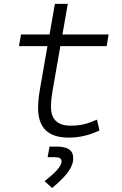

<svg xmlns="http://www.w3.org/2000/svg" viewBox="-20 -694 626 982"><path d="M331.1 9.8C396 9.8 443.8 -6.3 488.8 -26.4L476.1 -82C423.3 -59.1 391.1 -51.3 340.3 -51.3C274.4 -51.3 240.7 -83.5 240.7 -147.9C240.7 -188 246.6 -217.3 258.8 -287.1L288.6 -458H525.4L535.6 -517.6H299.3L326.7 -674.3H260.7L233.4 -517.6H87.4L77.1 -458H222.7L192.9 -287.1C180.2 -215.8 174.8 -184.1 174.8 -141.6C174.8 -40.5 226.6 9.8 331.1 9.8ZM246.6 267.6C304.7 218.3 354.5 169.4 354.5 115.7C354.5 74.7 327.1 55.7 270 55.7H233.4L223.6 109.9H258.8C283.2 109.9 294.9 116.2 294.9 130.9C294.9 158.7 255.4 195.8 208 232.4Z"/></svg>

Font: Cascadia Mono NF Light
Style: Italic
Weight: 300
Italic angle: -10°
Monospace: yes
Designer: Aaron Bell
Foundry: Saja Typeworks
Version: Version 2404.023